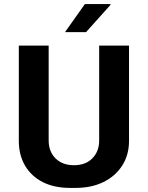

<svg xmlns="http://www.w3.org/2000/svg" viewBox="-20 -909 724 939"><path d="M322 10Q245 10 189 -18.5Q133 -47 102.5 -99Q72 -151 72 -220V-686H218V-222Q218 -168 251.5 -134.5Q285 -101 342 -101Q399 -101 432 -135Q465 -169 465 -222V-686H611V-220Q611 -151 577.5 -99Q544 -47 485.5 -18.5Q427 10 350 10ZM298 -752 395 -889H520L521 -886L401 -752Z"/></svg>

Font: Chivo Medium SemiBold
Style: Regular
Weight: 600
Version: Version 2.002